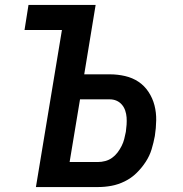

<svg xmlns="http://www.w3.org/2000/svg" viewBox="-20 -755 740 775"><path d="M125 0 230 -634H79L95 -735H366L320 -455H423Q455 -455 485 -448Q515 -441 539 -425Q563 -409 579.5 -384Q596 -359 603.5 -330Q611 -301 610.5 -269.5Q610 -238 605 -206Q600 -179 592 -152.5Q584 -126 568 -101.5Q552 -77 531 -56.5Q510 -36 483.5 -23Q457 -10 430 -5Q403 0 376 0ZM375 -101Q390 -101 405 -105Q420 -109 432.5 -118Q445 -127 454.5 -139.5Q464 -152 471 -166Q478 -180 481.5 -194Q485 -208 488 -223Q490 -237 491 -252Q492 -267 491 -281Q490 -295 485.5 -308.5Q481 -322 472 -332.5Q463 -343 450.5 -348.5Q438 -354 423 -354H303L261 -101Z"/></svg>

Font: Iosevka Aile Oblique
Style: Bold
Weight: 700
Italic angle: -9°
Designer: Belleve Invis
Foundry: Belleve Invis
Version: Version 31.1.0; ttfautohint (v1.8.4)